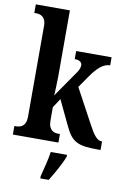

<svg xmlns="http://www.w3.org/2000/svg" viewBox="-104 -821 734 1104"><g transform="rotate(10 262.5 -269.5)"><path d="M13 0H279V-50H268C247 -50 212 -58 212 -116V-195L247 -248L315 -105C357 -15 391 0 513 0H525V-50H521C495 -50 473 -80 444 -135L336 -335L381 -400C422 -460 457 -489 495 -489V-536H288V-489C315 -489 331 -478 331 -461C331 -451 329 -434 307 -406L208 -263C209 -273 212 -342 212 -377V-760H13V-710H24C45 -710 81 -702 81 -648V-116C81 -58 46 -50 24 -50H13ZM212 208V221H261C288 178 325 113 340 71V61H245C239 107 222 166 212 208Z"/></g></svg>

Font: Noto Serif Georgian ExtraCondensed Bold
Style: Regular
Weight: 700
Width: 2
Designer: Monotype Design Team, Akaki Razmadze
Foundry: Google LLC
Version: Version 2.003